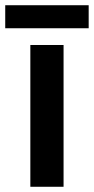

<svg xmlns="http://www.w3.org/2000/svg" viewBox="-38 -714 359 734"><path d="M205 0H78V-542H205ZM301 -694V-606H-18V-694Z"/></svg>

Font: Noto Sans Canadian Aboriginal SemiBold
Style: Regular
Weight: 600
Designer: Monotype Design Team, Typotheque's Kevin King
Foundry: Monotype Imaging Inc.
Version: Version 2.004; ttfautohint (v1.8.4.7-5d5b)